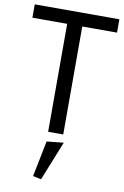

<svg xmlns="http://www.w3.org/2000/svg" viewBox="-103 -750 698 1077"><g transform="rotate(10 246.0 -211.0)"><path d="M5 -615V-691H487V-615H289V0H203V-615ZM210 269 163 259 204 55 300 45Z"/></g></svg>

Font: Average Sans
Style: Regular
Weight: 400
Designer: Eduardo Rodriguez Tunni
Foundry: Eduardo Rodriguez Tunni
Version: Version 1.002